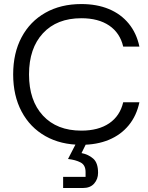

<svg xmlns="http://www.w3.org/2000/svg" viewBox="-20 -705 732 948"><path d="M381.7 10Q280 10 204.2 -32.9Q128.3 -75.8 86.7 -154.2Q45 -232.5 45 -337.5Q45 -443.3 86.7 -521.2Q128.3 -599.2 204.2 -642.1Q280 -685 381.7 -685Q458.3 -685 517.5 -660.4Q576.7 -635.8 615.4 -588.8Q654.2 -541.7 668.3 -475H588.3Q572.5 -542.5 519.2 -578.8Q465.8 -615 381.7 -615Q260.8 -615 192.1 -540.8Q123.3 -466.7 123.3 -337.5Q123.3 -208.3 192.1 -134.2Q260.8 -60 381.7 -60Q465.8 -60 519.2 -96.2Q572.5 -132.5 588.3 -200H668.3Q654.2 -133.3 615.4 -86.2Q576.7 -39.2 517.5 -14.6Q458.3 10 381.7 10ZM291.7 223.3V168.3H402.5V144.2Q402.5 110 377.9 97.1Q353.3 84.2 315.8 80L370 -25H420L382.5 50.8Q416.7 57.5 440.4 78.3Q464.2 99.2 464.2 148.3Q464.2 179.2 445 201.2Q425.8 223.3 389.2 223.3Z"/></svg>

Font: Funnel Display Light
Style: Regular
Weight: 300
Designer: NORD ID, Kristian Moeller
Foundry: Dicotype
Version: Version 1.000